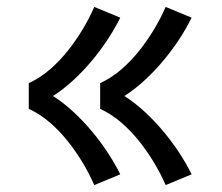

<svg xmlns="http://www.w3.org/2000/svg" viewBox="-20 -617 640 554"><path d="M458 -83Q443 -117 424 -148.5Q405 -180 382 -209Q359 -238 331 -262.5Q303 -287 269 -303V-377Q303 -393 331 -417.5Q359 -442 382 -471Q405 -500 424 -531.5Q443 -563 458 -597L533 -566Q516 -532 495 -500.5Q474 -469 450 -440.5Q426 -412 398 -386Q370 -360 339 -340Q370 -320 398 -294Q426 -268 450 -239.5Q474 -211 495 -179.5Q516 -148 533 -114ZM252 -83Q237 -117 218 -148.5Q199 -180 176 -209Q153 -238 125 -262.5Q97 -287 63 -303V-377Q97 -393 125 -417.5Q153 -442 176 -471Q199 -500 218 -531.5Q237 -563 252 -597L327 -566Q310 -532 289 -500.5Q268 -469 244 -440.5Q220 -412 192 -386Q164 -360 133 -340Q164 -320 192 -294Q220 -268 244 -239.5Q268 -211 289 -179.5Q310 -148 327 -114Z"/></svg>

Font: Iosevka Plex Etoile
Style: Regular
Weight: 400
Designer: Belleve Invis
Foundry: Belleve Invis
Version: Version 25.1.1; ttfautohint (v1.8.4)